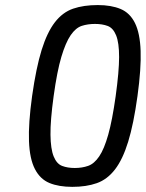

<svg xmlns="http://www.w3.org/2000/svg" viewBox="-20 -717 567 747"><path d="M104.9 -343.3Q90.1 -236.1 92.8 -167.4Q95.4 -98.7 115.8 -59.4Q136.1 -20 172.4 -5Q208.7 10 261.3 10Q315.9 10 356.6 -4.4Q397.3 -18.7 427.4 -57.8Q457.6 -96.9 478.7 -165.7Q499.9 -234.6 514.9 -343.3Q529.6 -450.4 527.1 -519.1Q524.7 -587.9 505.1 -627.4Q485.4 -667 449.1 -682.1Q412.9 -697.3 360.3 -697.3Q305.4 -697.3 264.5 -683.3Q223.6 -669.3 193.4 -630.2Q163.3 -591.1 141.9 -522.4Q120.6 -453.7 104.9 -343.3ZM188.7 -343Q202 -439.7 218.7 -495.7Q235.4 -551.7 255.1 -580.3Q274.9 -608.9 298.3 -616.4Q321.7 -623.9 349.4 -623.9Q377.9 -623.9 399 -616Q420.1 -608.1 431.8 -579.4Q443.4 -550.7 443.4 -494.9Q443.3 -439 430 -342.7Q416.7 -248.1 401 -192.6Q385.3 -137 365.9 -108.5Q346.6 -80 323 -71.7Q299.4 -63.4 271 -63.4Q243 -63.4 221.9 -71.4Q200.7 -79.3 188.9 -108.3Q177 -137.3 176.4 -192.9Q175.7 -248.4 188.7 -343Z"/></svg>

Font: Secuela ExtLt
Style: Italic
Weight: 200
Italic angle: -8°
Designer: Fernando Haro
Foundry: deFharo
Version: Version 1.704